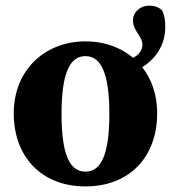

<svg xmlns="http://www.w3.org/2000/svg" viewBox="-20 -645 605 680"><path d="M282.7 15.2C437.5 15.2 536.6 -87.8 536.6 -243.7C536.6 -399.6 425.2 -498.5 282.7 -498.5C139.5 -498.5 28.7 -397.4 28.7 -243.7C28.7 -89.9 126.5 15.2 282.7 15.2ZM282.7 -37.1C226.1 -37.1 198 -98.8 198 -241.5C198 -383.4 226.1 -446.3 282.7 -446.3C338.6 -446.3 367.3 -383.4 367.3 -241.5C367.3 -98.8 338.6 -37.1 282.7 -37.1ZM393.2 -378.7C484 -384.6 565.3 -452.4 565.3 -547.2C565.3 -570.2 563.9 -586.8 554.2 -608.6C539.8 -621.1 525.3 -625 507.7 -625C475 -625 450.9 -599.9 450.9 -573.8C450.9 -534.6 484.3 -517.4 484.3 -486.7C484.3 -451.7 446.2 -429.2 387.8 -422L393.2 -378.7Z"/></svg>

Font: Source Serif Variable
Style: Regular
Weight: 389
Designer: Frank Grießhammer
Foundry: Adobe Systems Incorporated
Version: Version 3.001;hotconv 1.0.111;makeotfexe 2.5.65597